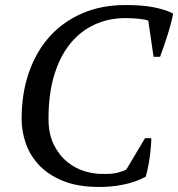

<svg xmlns="http://www.w3.org/2000/svg" viewBox="-20 -732 709 764"><path d="M557 -182H582Q582 -154 576.5 -111.5Q571 -69 560 -29Q540 -18 517 -10Q494 -2 469 3Q444 8 420 10Q396 12 375 12Q290 12 231 -12Q172 -36 135.5 -75Q99 -114 82.5 -162Q66 -210 66 -258Q66 -360 95 -443.5Q124 -527 177.5 -586.5Q231 -646 307.5 -679Q384 -712 480 -712Q546 -712 592 -703Q638 -694 669 -678Q666 -662 660.5 -640.5Q655 -619 647.5 -595Q640 -571 632 -548Q624 -525 617 -506H591L570 -650Q557 -655 530.5 -657.5Q504 -660 479 -660Q413 -660 357 -634.5Q301 -609 260 -559Q219 -509 196 -434Q173 -359 173 -260Q173 -198 194.5 -155.5Q216 -113 248.5 -87Q281 -61 319 -50Q357 -39 391 -40Q425 -39 448.5 -45Q472 -51 483 -58Z"/></svg>

Font: PTSerifItalic
Style: Italic
Weight: 400
Italic angle: -12°
Designer: A.Korolkova, O.Umpeleva, V.Yefimov
Foundry: ParaType Ltd
Version: Version 1.000W OFL